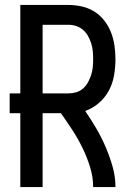

<svg xmlns="http://www.w3.org/2000/svg" viewBox="-20 -755 540 775"><path d="M62 0V-298H19V-378H62V-735H255Q283 -735 310 -729Q337 -723 360.5 -708.5Q384 -694 401 -672Q418 -650 428 -624.5Q438 -599 442 -571.5Q446 -544 446 -516Q446 -484 440.5 -451.5Q435 -419 420 -390.5Q405 -362 380 -340Q355 -318 324 -307Q348 -272 369 -236Q390 -200 406.5 -161.5Q423 -123 434.5 -82.5Q446 -42 446 0H356Q356 -41 343.5 -81Q331 -121 313 -158Q295 -195 272.5 -229.5Q250 -264 226 -298H152V0ZM152 -378H255Q272 -378 287.5 -382.5Q303 -387 315 -397.5Q327 -408 335 -422.5Q343 -437 348 -452.5Q353 -468 354.5 -484Q356 -500 356 -516Q356 -532 354.5 -548.5Q353 -565 348 -580.5Q343 -596 335 -610Q327 -624 315 -634.5Q303 -645 287.5 -650Q272 -655 255 -655H152Z"/></svg>

Font: Iosevka Curly Medium
Style: Regular
Weight: 500
Monospace: yes
Designer: Belleve Invis
Foundry: Belleve Invis
Version: Version 22.1.2; ttfautohint (v1.8.4)